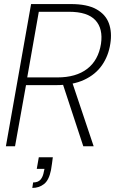

<svg xmlns="http://www.w3.org/2000/svg" viewBox="-20 -720 566 945"><path d="M9 0 133 -700H329Q409 -700 454.5 -674.5Q500 -649 516 -605Q532 -561 523 -505Q514 -445 482 -399Q450 -353 394 -327Q338 -301 256 -301H108L54 0ZM390 0 285 -319H334L441 0ZM114 -339H263Q354 -339 409 -381Q464 -423 477 -504Q488 -579 449.5 -620.5Q411 -662 320 -662H171ZM139 205 143 178Q168 178 180 163.5Q192 149 196 124L199 111H161L171 54H240Q238 70 236 84.5Q234 99 231 117Q221 167 196.5 186Q172 205 139 205Z"/></svg>

Font: DM Sans 36pt ExtraLight
Style: Italic
Weight: 250
Italic angle: -10°
Designer: Colophon Foundry, Jonny Pinhorn
Foundry: Colophon Foundry
Version: Version 4.004;gftools[0.9.30]